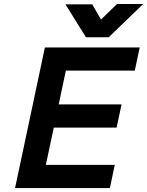

<svg xmlns="http://www.w3.org/2000/svg" viewBox="-20 -951 744 971"><path d="M207 -710.9H686.5L661.6 -593.8H313L276.9 -422.9H594.7L569.8 -305.7H252L211.9 -117.2H560.5L535.6 0H56.2ZM704.1 -930.7 529.8 -762.7H414.6L311 -929.2H446.3L490.7 -852.1L571.8 -930.7Z"/></svg>

Font: Tuffy
Style: BoldItalic
Weight: 700
Italic angle: -12°
Designer: Thatcher Ulrich, Karoly Barta, Michael Everson
Version: Version 001.271